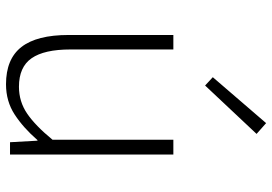

<svg xmlns="http://www.w3.org/2000/svg" viewBox="-150 -720 884 623"><g transform="rotate(90 291.5 -409.0)"><path d="M254 13Q172 13 133 -37Q94 -87 94 -190V-530H141V-196Q141 -111 169.5 -70Q198 -29 262 -29Q310 -29 349 -55.5Q388 -82 434 -138V-530H482V0H442L437 -89H435Q395 -43 352 -15Q309 13 254 13ZM258 -633 231 -658 380 -831 415 -800Z"/></g></svg>

Font: Noto Sans KR ExtraLight
Style: Regular
Weight: 250
Designer: Ryoko NISHIZUKA  (kana, bopomofo & ideographs); Paul D. Hunt (Latin, Greek & Cyrillic); Sandoll Communications , Soo-you
Foundry: Adobe
Version: Version 2.004-H2;hotconv 1.0.118;makeotfexe 2.5.65603